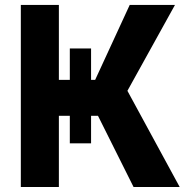

<svg xmlns="http://www.w3.org/2000/svg" viewBox="-20 -747 751 767"><path d="M258.9 -553.3V-427.9H215.2V-727.3H63.2V0H215.2V-284.4H258.9V-174.4H343.8V-284.4H371.4L513.5 0H697.8L489 -384.2L679 -727.3H498.2L360.1 -427.9H343.8V-553.3Z"/></svg>

Font: Karasuma Gothic
Style: Bold
Weight: 700
Designer: Rasmus Andersson / Ryoko Nishizuka
Foundry: Genbu
Version: Version 1.00